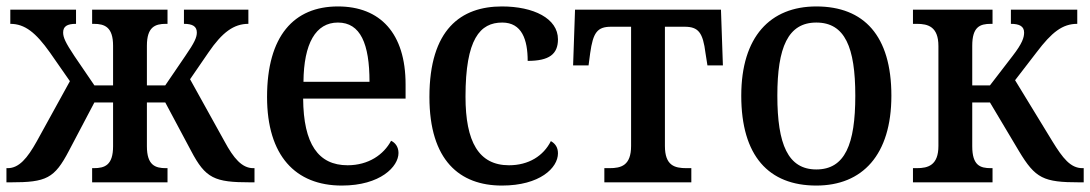

<svg xmlns="http://www.w3.org/2000/svg" viewBox="-20 -566 3384 596"><path d="M0 0H13C124 0 149 -12 194 -98L273 -248H331V-112C331 -53 305 -44 271 -44H266V0H500V-44H495C462 -44 436 -53 436 -112V-248H493L573 -98C618 -12 646 0 757 0H770V-44H766C731 -44 705 -75 677 -127L570 -320L627 -403C670 -466 706 -492 751 -492V-536H551V-492C578 -492 591 -484 591 -465C591 -450 584 -434 555 -392L493 -301H436V-424C436 -482 461 -492 495 -492H500V-536H266V-492H271C305 -492 331 -482 331 -424V-301H273L211 -392C183 -434 176 -450 176 -465C176 -484 188 -492 216 -492V-536H12V-492C57 -492 91 -465 135 -403L197 -314L94 -127C65 -75 39 -44 4 -44H0Z M1041 10C1161 10 1217 -49 1217 -91C1217 -110 1207 -123 1194 -129C1171 -86 1124 -53 1059 -53C968 -53 922 -119 921 -260H1239V-304C1239 -463 1160 -546 1029 -546C892 -546 809 -454 809 -265C809 -83 897 10 1041 10ZM1127 -312H922C923 -431 960 -496 1029 -496C1099 -496 1127 -430 1127 -312Z M1538 10C1656 10 1712 -45 1712 -90C1712 -108 1704 -120 1690 -128C1667 -82 1621 -53 1560 -53C1466 -53 1425 -126 1425 -266C1425 -445 1470 -496 1539 -496C1600 -496 1618 -443 1618 -377C1685 -377 1712 -398 1712 -444C1712 -509 1636 -546 1538 -546C1411 -546 1313 -475 1313 -265C1313 -68 1407 10 1538 10Z M1856 0H2126V-44H2111C2074 -44 2044 -52 2044 -113V-483H2105C2148 -483 2162 -465 2170 -401L2176 -363H2224L2218 -536H1765L1759 -363H1807L1812 -401C1821 -465 1834 -483 1877 -483H1939V-113C1939 -52 1908 -44 1872 -44H1856Z M2514 10C2657 10 2747 -85 2747 -269C2747 -455 2662 -546 2514 -546C2371 -546 2281 -452 2281 -269C2281 -82 2366 10 2514 10ZM2514 -40C2426 -40 2393 -118 2393 -269C2393 -419 2426 -496 2514 -496C2603 -496 2635 -419 2635 -269C2635 -118 2603 -40 2514 -40Z M2814 0H3061V-44H3056C3023 -44 2998 -52 2998 -112V-248H3053L3143 -97C3194 -12 3219 0 3331 0H3344V-44H3340C3303 -44 3279 -75 3247 -127L3131 -317L3198 -404C3245 -466 3278 -492 3324 -492V-536H3118V-492C3145 -492 3159 -484 3159 -465C3159 -450 3154 -432 3123 -392L3053 -301H2998V-424C2998 -483 3022 -492 3056 -492H3061V-536H2814V-492H2826C2861 -492 2893 -483 2893 -423V-113C2893 -53 2861 -44 2826 -44H2814Z"/></svg>

Font: Noto Serif SemiCondensed Medium
Style: Regular
Weight: 500
Width: 4
Designer: Monotype Design Team
Foundry: Monotype Imaging Inc.
Version: Version 2.014